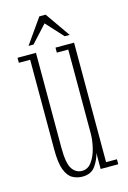

<svg xmlns="http://www.w3.org/2000/svg" viewBox="-107 -714 518 779"><g transform="rotate(-15 152.5 -325.0)"><path d="M141 11Q118.5 11 99.5 0.5Q80.5 -10 69.2 -39.2Q58 -68.5 58 -125V-502H10.5V-523H88V-124.5Q88 -58.5 103.8 -35.2Q119.5 -12 145.5 -12Q170 -12 186.2 -34.5Q202.5 -57 210.2 -89.2Q218 -121.5 218 -150V-502H170V-523H248V-21H293.5V0H219.5V-67.5Q214 -41 196 -15Q178 11 141 11ZM66 -558 139.5 -662.5H166L239 -558H218L152.5 -629.5L87 -558Z"/></g></svg>

Font: Imbue 50pt Thin
Style: Regular
Weight: 100
Designer: Tyler Finck
Foundry: Etcetera Type Company
Version: Version 1.102; ttfautohint (v1.8.3)